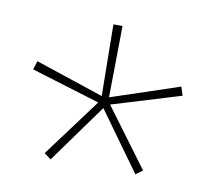

<svg xmlns="http://www.w3.org/2000/svg" viewBox="-47 -799 457 415"><g transform="rotate(10 181.0 -591.5)"><path d="M181 -565 274 -436 289 -447 194 -575 345 -621 339 -640 189 -590 191 -747H171L173 -590L23 -640L17 -621L168 -575L73 -447L88 -436Z"/></g></svg>

Font: IBM Plex Devanagari Thin
Style: Regular
Weight: 100
Designer: Mike Abbink, Paul van der Laan, Pieter van Rosmalen, Erin McLaughlin
Foundry: Bold Monday
Version: Version 1.0